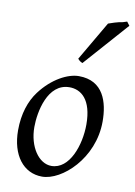

<svg xmlns="http://www.w3.org/2000/svg" viewBox="-86 -794 611 869"><g transform="rotate(10 220.0 -359.0)"><path d="M222 -400C275 -400 326 -362 326 -247C326 -153 286 -35 202 -35C144 -35 96 -105 96 -195C96 -264 121 -400 222 -400ZM396 -273C396 -362 368 -457 255 -457C205 -457 134 -421 80 -349C47 -305 26 -244 26 -168C26 -54 83 20 169 20C260 20 396 -103 396 -273ZM260 -518 440 -721 427 -738C422 -736 415 -734 408 -732C389 -730 350 -717 343 -714L238 -534C247 -524 251 -522 260 -518Z"/></g></svg>

Font: Temporarium
Style: Italic
Weight: 400
Italic angle: -7°
Version: Version 1.1